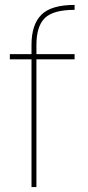

<svg xmlns="http://www.w3.org/2000/svg" viewBox="-20 -760 358 780"><path d="M283 -720Q196 -720 162 -686.5Q128 -653 128 -578V-540H283V-519H128V0H108V-519H20V-540H108V-578Q108 -660 148 -700Q188 -740 283 -740Z"/></svg>

Font: Fz Poppins Thin
Style: Regular
Weight: 100
Designer: Ninad Kale (Devanagari), Jonny Pinhorn (Latin)
Foundry: Indian Type Foundry
Version: Vit hóa bi Vntype.Com & FontZin.Com